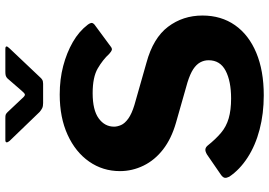

<svg xmlns="http://www.w3.org/2000/svg" viewBox="-164 -831 1005 717"><g transform="rotate(-90 338.5 -472.5)"><path d="M496 -567Q474 -591 441.5 -610Q409 -629 349 -629Q286 -629 255 -606.5Q224 -584 224 -549Q224 -537 230 -523Q236 -509 254 -496Q272 -483 305 -473L463 -428Q555 -403 597 -347.5Q639 -292 639 -219Q639 -149 603 -97.5Q567 -46 500 -18Q433 10 341 10Q273 10 213.5 -5.5Q154 -21 108.5 -50.5Q63 -80 37 -119Q32 -129 33 -135.5Q34 -142 43 -149L120 -202Q132 -209 139.5 -208Q147 -207 153 -200Q177 -170 200.5 -150Q224 -130 255 -121Q286 -112 329 -112Q394 -112 433 -132.5Q472 -153 472 -196Q472 -213 464 -227.5Q456 -242 438.5 -253.5Q421 -265 389 -275L238 -318Q179 -335 139 -366Q99 -397 78.5 -439Q58 -481 58 -527Q58 -591 93.5 -642Q129 -693 193.5 -722.5Q258 -752 344 -752Q401 -752 450.5 -739Q500 -726 540 -703Q580 -680 605 -647Q609 -642 611 -635.5Q613 -629 605 -622L521 -560Q515 -556 510 -557.5Q505 -559 496 -567ZM404 -947Q409 -952 414.5 -953.5Q420 -955 428 -955H514Q532 -955 516 -939L409 -826Q405 -821 399.5 -817.5Q394 -814 384 -814H312Q300 -814 293 -817.5Q286 -821 279 -827L171 -939Q165 -946 165.5 -950.5Q166 -955 174 -955H255Q264 -955 268 -954Q272 -953 278 -947L328 -894Q339 -881 344 -882Q349 -883 358 -894Z"/></g></svg>

Font: Libre Franklin
Style: Bold
Weight: 700
Designer: Pablo Impallari, Rodrigo Fuenzalida, Nhung Nguyen
Foundry: Impallari Type
Version: Version 3.000